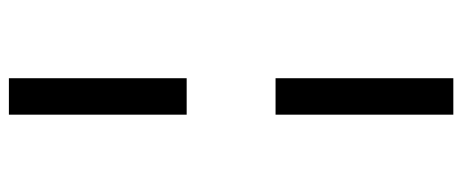

<svg xmlns="http://www.w3.org/2000/svg" viewBox="-324 -427 1040 432"><g transform="rotate(90 196.0 -211.0)"><path d="M156 -311V-711H238V-311ZM156 289V-111H238V289Z"/></g></svg>

Font: Ysabeau SemiBold
Style: Regular
Weight: 600
Designer: Christian Thalmann (Catharsis Fonts)
Version: Version 2.000;gftools[0.9.27.dev2+g8671c4b]